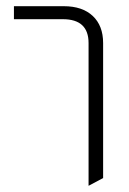

<svg xmlns="http://www.w3.org/2000/svg" viewBox="-20 -585 418 620"><path d="M266 15V-446Q266 -523 183 -523H25V-565H186Q246 -565 279.5 -533.5Q313 -502 313 -446V-10Z"/></svg>

Font: Tajawal Light
Style: Regular
Weight: 300
Designer: Boutros Fonts
Foundry: Created by Boutros International 2017
Version: Version 1.700